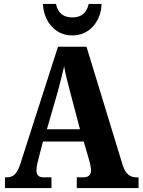

<svg xmlns="http://www.w3.org/2000/svg" viewBox="-20 -950 720 970"><path d="M345 -771C442 -771 492 -855 493 -930H428C418 -882 388 -862 345 -862C303 -862 272 -882 263 -930H197C199 -855 249 -771 345 -771ZM5 0H240V-54H201C173 -54 164 -68 164 -91C164 -109 172 -138 176 -154L197 -235H403L431 -139C434 -128 440 -105 440 -89C440 -63 422 -54 401 -54H368V0H680V-54H670C637 -54 614 -71 600 -115L417 -714H273L84 -126C66 -67 44 -54 13 -54H5ZM217 -297 273 -491C284 -531 294 -573 304 -615C311 -572 323 -530 334 -487L384 -297Z"/></svg>

Font: Noto Serif Myanmar Condensed ExtraBold
Style: Regular
Weight: 800
Width: 3
Designer: Ben Mitchell and the Monotype Design Team
Foundry: Monotype Imaging Inc.
Version: Version 2.106